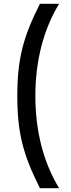

<svg xmlns="http://www.w3.org/2000/svg" viewBox="-20 -803 373 1010"><path d="M291 187C203 43 166 -127 166 -298C166 -469 203 -639 291 -783H190C102 -609 71 -493 71 -298C71 -103 102 12 190 187Z"/></svg>

Font: Hibana SubMedium
Style: Regular
Weight: 500
Width: 6
Designer: pygmalion
Foundry: ybstudio
Version: Version 0.930;hotconv 1.0.109;makeotfexe 2.5.65596